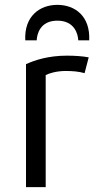

<svg xmlns="http://www.w3.org/2000/svg" viewBox="-20 -768 387 790"><path d="M216 -748C289 -748 352 -701 347 -602H302C301 -626 288 -683 216 -683C144 -683 132 -626 131 -602H84C79 -701 143 -748 216 -748ZM345 -532 328 -467C303 -474 280 -476 246 -476C209 -475 181 -466 168 -459V2H87V-504C124 -521 180 -539 255 -539C286 -539 319 -537 345 -532Z"/></svg>

Font: Repo Regular
Style: Regular
Weight: 400
Designer: Stefan Peev
Foundry: Context Ltd
Version: Version 1.502